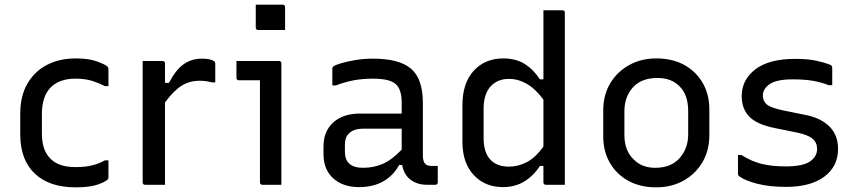

<svg xmlns="http://www.w3.org/2000/svg" viewBox="-20 -794 3680 825"><path d="M305 -543Q362 -543 397 -530Q432 -517 442 -508Q446 -503 446 -497V-424H431Q408 -436 377.5 -446Q347 -456 304 -456Q235 -456 197.5 -418Q160 -380 160 -303V-221Q160 -147 198 -111Q233 -76 304 -76Q348 -76 378 -84Q408 -92 431 -105H446V-31Q446 -26 443 -23Q432 -12 398.5 -0.5Q365 11 304 11Q192 11 129.5 -48Q67 -107 67 -217V-306Q67 -382 98 -435Q129 -488 182.5 -515.5Q236 -543 305 -543Z M689 0H604Q593 0 593 -11V-532H678Q689 -532 689 -521V-438H706Q735 -494 769 -518Q803 -542 848 -542Q865 -542 877.5 -539.5Q890 -537 897 -533Q905 -530 905 -518V-440H890Q880 -443 867.5 -445Q855 -447 838 -447Q794 -447 760 -425.5Q726 -404 689 -354Z M1097 -11V-449H1007Q996 -449 996 -460V-532H1178Q1189 -532 1189 -521V0H1108Q1097 0 1097 -11ZM1079 -774H1194Q1205 -774 1205 -763V-665H1090Q1079 -665 1079 -676Z M1797 -351V-126Q1797 -100 1807 -90Q1815 -81 1836 -81H1861V-11Q1861 0 1850 0H1815Q1774 0 1745 -21Q1716 -42 1708 -85H1695Q1670 -39 1626.5 -14.5Q1583 10 1523 10Q1453 10 1411.5 -28Q1370 -66 1370 -132V-164Q1370 -230 1412 -268Q1454 -306 1527 -306H1706V-352Q1706 -412 1679 -434Q1652 -456 1583 -456Q1538 -456 1500.5 -449Q1463 -442 1423 -427H1408V-499Q1408 -504 1411 -507Q1416 -513 1441.5 -521Q1467 -529 1504.5 -535.5Q1542 -542 1583 -542Q1696 -542 1746.5 -498.5Q1797 -455 1797 -351ZM1462 -142Q1462 -73 1540 -73Q1586 -73 1625 -90Q1664 -107 1706 -151V-241H1540Q1500 -241 1480 -221Q1462 -205 1462 -172Z M2143 -543Q2196 -543 2234 -519.5Q2272 -496 2300 -453H2315V-750H2396Q2407 -750 2407 -739V0H2326Q2315 0 2315 -11V-81H2300Q2272 -38 2232.5 -14Q2193 10 2141 10Q2064 10 2015.5 -42Q1967 -94 1967 -185V-342Q1967 -437 2015.5 -490Q2064 -543 2143 -543ZM2089 -106Q2117 -78 2167 -78Q2207 -78 2244 -97.5Q2281 -117 2315 -164V-366Q2281 -412 2244 -433.5Q2207 -455 2167 -455Q2117 -455 2087.5 -422Q2058 -389 2058 -327V-200Q2058 -137 2089 -106Z M2800 -543Q2869 -543 2920 -515Q2971 -487 2999.5 -437.5Q3028 -388 3028 -324V-213Q3028 -147 2998 -96.5Q2968 -46 2916.5 -17.5Q2865 11 2800 11Q2731 11 2680 -17Q2629 -45 2600.5 -94.5Q2572 -144 2572 -208V-319Q2572 -386 2602 -436Q2632 -486 2683.5 -514.5Q2735 -543 2800 -543ZM2805 -459Q2736 -459 2699.5 -418.5Q2663 -378 2663 -316V-215Q2663 -147 2702 -110Q2737 -73 2795 -73Q2864 -73 2900.5 -115Q2937 -157 2937 -216V-317Q2937 -388 2899 -424Q2864 -459 2805 -459Z M3357 -79Q3429 -79 3460 -100Q3491 -121 3491 -154Q3491 -181 3472 -197.5Q3453 -214 3407 -224L3308 -244Q3233 -259 3200 -292.5Q3167 -326 3167 -381Q3167 -451 3225.5 -496Q3284 -541 3397 -541Q3452 -541 3488 -533Q3524 -525 3544 -517Q3552 -514 3554 -510.5Q3556 -507 3556 -499V-428H3541Q3504 -442 3469 -447.5Q3434 -453 3385 -453Q3318 -453 3288 -433Q3258 -413 3258 -384Q3258 -359 3275 -345Q3292 -331 3343 -320L3442 -300Q3507 -287 3544 -250.5Q3581 -214 3581 -154Q3581 -79 3522 -35Q3463 9 3358 9Q3287 9 3235.5 -4Q3184 -17 3157 -36Q3151 -40 3151 -48V-128H3166Q3208 -101 3252 -90Q3296 -79 3357 -79Z"/></svg>

Font: Recursive Sn Lnr St
Style: Regular
Weight: 400
Version: Version 1.079;hotconv 1.0.112;makeotfexe 2.5.65598; ttfautoh